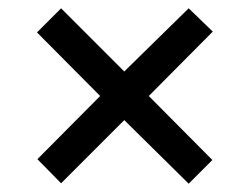

<svg xmlns="http://www.w3.org/2000/svg" viewBox="-20 -553 600 462"><path d="M279 -264 127 -112 70 -170 221 -322 69 -475 127 -533 279 -381 434 -533 492 -477 338 -322 491 -168 434 -111Z"/></svg>

Font: Noto Sans Gurmukhi UI Medium
Style: Regular
Weight: 500
Designer: Jelle Bosma - Monotype Design Team
Foundry: Monotype Imaging Inc.
Version: Version 2.004; ttfautohint (v1.8.4.7-5d5b)